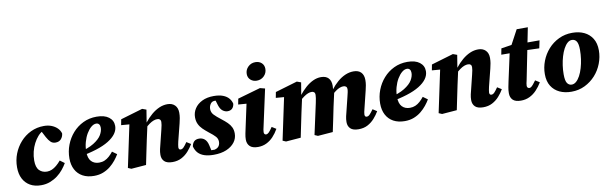

<svg xmlns="http://www.w3.org/2000/svg" viewBox="-48 -1252 5611 1764"><g transform="rotate(-10 2757.0 -370.0)"><path d="M226 16Q166 16 123.5 -8.5Q81 -33 58 -77.5Q35 -122 35 -184Q35 -251 58 -310Q81 -369 122.5 -415.5Q164 -462 220.5 -489Q277 -516 343 -516Q382 -516 413 -504Q444 -492 466 -471Q488 -450 497 -420Q495 -391 476.5 -369Q458 -347 423 -347Q397 -347 379 -363.5Q361 -380 343 -413L305 -486H359V-473H327Q302 -461 279.5 -435.5Q257 -410 239 -375.5Q221 -341 211 -300.5Q201 -260 201 -218Q201 -154 229 -126Q257 -98 301 -98Q324 -98 346 -107.5Q368 -117 389.5 -135Q411 -153 432 -178L474 -147Q458 -119 434.5 -90Q411 -61 380 -37.5Q349 -14 310.5 1Q272 16 226 16Z M720 16Q658 16 614 -8Q570 -32 546.5 -76.5Q523 -121 523 -181Q523 -247 546 -307Q569 -367 610.5 -414Q652 -461 709 -488.5Q766 -516 835 -516Q908 -516 948.5 -485Q989 -454 989 -403Q989 -365 965 -331.5Q941 -298 894 -269Q847 -240 777 -218Q707 -196 613 -179L612 -218Q708 -241 761 -274Q814 -307 835 -342.5Q856 -378 856 -410Q856 -431 846.5 -442.5Q837 -454 820 -454Q797 -454 773.5 -434.5Q750 -415 730 -381.5Q710 -348 698 -305Q686 -262 686 -216Q686 -154 713.5 -125Q741 -96 787 -96Q815 -96 838 -106Q861 -116 881 -134Q901 -152 919 -175L962 -144Q947 -118 924.5 -90Q902 -62 872.5 -38Q843 -14 805 1Q767 16 720 16Z M1067 11 1037 -2 1126 -422 1181 -389 1044 -400 1054 -453 1260 -514 1298 -500 1276 -365 1282 -359 1253 -227Q1241 -171 1229.5 -114Q1218 -57 1206 0ZM1451 16Q1399 16 1375.5 -7Q1352 -30 1352 -68Q1352 -95 1358 -121.5Q1364 -148 1370 -170L1401 -296Q1407 -320 1410 -336.5Q1413 -353 1413 -366Q1413 -381 1404.5 -389Q1396 -397 1380 -397Q1363 -397 1344.5 -390Q1326 -383 1305 -368Q1284 -353 1259 -329L1256 -382H1278Q1311 -424 1346 -453.5Q1381 -483 1418.5 -499.5Q1456 -516 1496 -516Q1539 -516 1564.5 -490.5Q1590 -465 1590 -420Q1590 -394 1586 -371Q1582 -348 1576 -324L1535 -161Q1532 -145 1529 -131.5Q1526 -118 1526 -108Q1526 -97 1530.5 -91Q1535 -85 1545 -85Q1559 -85 1572.5 -98.5Q1586 -112 1607 -143L1647 -118Q1628 -85 1600.5 -54Q1573 -23 1536 -3.5Q1499 16 1451 16Z M1836 16Q1785 16 1749 4Q1713 -8 1691 -31.5Q1669 -55 1659 -93Q1665 -124 1681.5 -139Q1698 -154 1728 -154Q1757 -154 1778.5 -136Q1800 -118 1809 -79L1824 -12L1760 -30Q1782 -30 1805 -29.5Q1828 -29 1851 -29Q1868 -33 1879.5 -41.5Q1891 -50 1897 -63.5Q1903 -77 1903 -94Q1903 -122 1884.5 -143Q1866 -164 1825 -195Q1796 -218 1773.5 -240Q1751 -262 1738 -289.5Q1725 -317 1725 -353Q1725 -397 1749 -434Q1773 -471 1818.5 -493.5Q1864 -516 1927 -516Q1979 -516 2013.5 -502.5Q2048 -489 2067.5 -466Q2087 -443 2093 -415Q2089 -386 2073 -371Q2057 -356 2030 -356Q2007 -356 1985.5 -372Q1964 -388 1952 -425L1934 -485L1993 -471Q1975 -471 1958 -471Q1941 -471 1924 -471Q1901 -469 1888 -448.5Q1875 -428 1875 -403Q1875 -372 1896.5 -349Q1918 -326 1961 -293Q1991 -270 2013 -248.5Q2035 -227 2047 -202Q2059 -177 2059 -144Q2059 -98 2031.5 -62Q2004 -26 1954.5 -5Q1905 16 1836 16Z M2149 -70Q2149 -96 2155 -125Q2161 -154 2166 -177L2219 -423L2255 -391L2136 -400L2146 -453L2359 -514L2405 -502L2331 -162Q2327 -146 2324.5 -132.5Q2322 -119 2322 -109Q2322 -98 2327 -91.5Q2332 -85 2342 -85Q2355 -85 2368.5 -98.5Q2382 -112 2403 -144L2443 -119Q2421 -80 2392.5 -49.5Q2364 -19 2328 -1.5Q2292 16 2249 16Q2197 16 2173 -7.5Q2149 -31 2149 -70ZM2343 -586Q2309 -586 2285.5 -607Q2262 -628 2262 -662Q2262 -701 2290 -728.5Q2318 -756 2358 -756Q2394 -756 2416.5 -735Q2439 -714 2439 -680Q2439 -641 2411.5 -613.5Q2384 -586 2343 -586Z M2510 11 2480 -2 2569 -422 2624 -389 2487 -400 2497 -453 2703 -514 2741 -500 2718 -363 2726 -364 2696 -227Q2684 -171 2672.5 -114Q2661 -57 2649 0ZM2808 11 2778 -2 2841 -291Q2846 -316 2849 -333.5Q2852 -351 2852 -365Q2852 -381 2843.5 -389Q2835 -397 2820 -397Q2804 -397 2786 -390Q2768 -383 2747 -368Q2726 -353 2701 -330L2697 -383H2719Q2749 -421 2782.5 -451Q2816 -481 2853 -498.5Q2890 -516 2928 -516Q2974 -516 2997.5 -491Q3021 -466 3021 -420Q3021 -399 3019 -387Q3017 -375 3014 -361H3025L2995 -226Q2984 -170 2972 -113.5Q2960 -57 2948 0ZM3187 16Q3135 16 3111.5 -7Q3088 -30 3088 -68Q3088 -95 3094 -121.5Q3100 -148 3106 -170L3137 -296Q3143 -320 3146.5 -336.5Q3150 -353 3150 -366Q3150 -381 3141 -389Q3132 -397 3116 -397Q3100 -397 3081.5 -390Q3063 -383 3042 -367.5Q3021 -352 2996 -328L2992 -382H3015Q3046 -423 3081 -453Q3116 -483 3154 -499.5Q3192 -516 3232 -516Q3278 -516 3302 -490.5Q3326 -465 3326 -419Q3326 -394 3322 -371Q3318 -348 3312 -324L3272 -161Q3268 -145 3265 -131.5Q3262 -118 3262 -108Q3262 -97 3266.5 -91Q3271 -85 3281 -85Q3295 -85 3308.5 -98.5Q3322 -112 3344 -143L3383 -118Q3364 -85 3336.5 -54Q3309 -23 3272.5 -3.5Q3236 16 3187 16Z M3619 16Q3557 16 3513 -8Q3469 -32 3445.5 -76.5Q3422 -121 3422 -181Q3422 -247 3445 -307Q3468 -367 3509.5 -414Q3551 -461 3608 -488.5Q3665 -516 3734 -516Q3807 -516 3847.5 -485Q3888 -454 3888 -403Q3888 -365 3864 -331.5Q3840 -298 3793 -269Q3746 -240 3676 -218Q3606 -196 3512 -179L3511 -218Q3607 -241 3660 -274Q3713 -307 3734 -342.5Q3755 -378 3755 -410Q3755 -431 3745.5 -442.5Q3736 -454 3719 -454Q3696 -454 3672.5 -434.5Q3649 -415 3629 -381.5Q3609 -348 3597 -305Q3585 -262 3585 -216Q3585 -154 3612.5 -125Q3640 -96 3686 -96Q3714 -96 3737 -106Q3760 -116 3780 -134Q3800 -152 3818 -175L3861 -144Q3846 -118 3823.5 -90Q3801 -62 3771.5 -38Q3742 -14 3704 1Q3666 16 3619 16Z M3966 11 3936 -2 4025 -422 4080 -389 3943 -400 3953 -453 4159 -514 4197 -500 4175 -365 4181 -359 4152 -227Q4140 -171 4128.5 -114Q4117 -57 4105 0ZM4350 16Q4298 16 4274.5 -7Q4251 -30 4251 -68Q4251 -95 4257 -121.5Q4263 -148 4269 -170L4300 -296Q4306 -320 4309 -336.5Q4312 -353 4312 -366Q4312 -381 4303.5 -389Q4295 -397 4279 -397Q4262 -397 4243.5 -390Q4225 -383 4204 -368Q4183 -353 4158 -329L4155 -382H4177Q4210 -424 4245 -453.5Q4280 -483 4317.5 -499.5Q4355 -516 4395 -516Q4438 -516 4463.5 -490.5Q4489 -465 4489 -420Q4489 -394 4485 -371Q4481 -348 4475 -324L4434 -161Q4431 -145 4428 -131.5Q4425 -118 4425 -108Q4425 -97 4429.5 -91Q4434 -85 4444 -85Q4458 -85 4471.5 -98.5Q4485 -112 4506 -143L4546 -118Q4527 -85 4499.5 -54Q4472 -23 4435 -3.5Q4398 16 4350 16Z M4596 -431 4607 -488 4750 -510V-500H4965L4950 -428L4742 -435L4739 -430ZM4702 16Q4650 16 4626.5 -7Q4603 -30 4603 -70Q4603 -98 4608.5 -126Q4614 -154 4619 -178L4680 -458L4776 -637H4880L4785 -161Q4781 -145 4778.5 -132Q4776 -119 4776 -109Q4776 -98 4782 -91.5Q4788 -85 4798 -85Q4807 -85 4815.5 -91.5Q4824 -98 4835 -111Q4846 -124 4861 -145L4901 -120Q4878 -81 4848.5 -50Q4819 -19 4782.5 -1.5Q4746 16 4702 16Z M5173 16Q5111 16 5063 -6.5Q5015 -29 4987 -73.5Q4959 -118 4959 -185Q4959 -248 4982 -307.5Q5005 -367 5047 -414Q5089 -461 5146.5 -488.5Q5204 -516 5272 -516Q5335 -516 5382.5 -493.5Q5430 -471 5458 -426.5Q5486 -382 5486 -315Q5486 -253 5463 -193Q5440 -133 5398 -86.5Q5356 -40 5299 -12Q5242 16 5173 16ZM5187 -48Q5209 -48 5229 -65.5Q5249 -83 5265 -113Q5281 -143 5292.5 -182Q5304 -221 5310 -263.5Q5316 -306 5316 -349Q5316 -407 5300.5 -429.5Q5285 -452 5258 -452Q5235 -452 5215.5 -434.5Q5196 -417 5180 -387Q5164 -357 5152.5 -318Q5141 -279 5135 -237Q5129 -195 5129 -154Q5129 -93 5145 -70.5Q5161 -48 5187 -48Z"/></g></svg>

Font: Source Serif 4 ExtraBold
Style: Italic
Weight: 800
Italic angle: -12°
Designer: Frank Grießhammer
Foundry: Adobe Systems Incorporated
Version: Version 4.004;hotconv 1.0.116;makeotfexe 2.5.65601